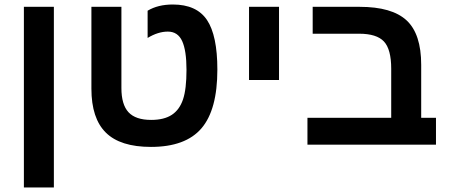

<svg xmlns="http://www.w3.org/2000/svg" viewBox="-20 -636 1972 844"><path d="M85 -606H216.8V188H85Z M643.6 9.8Q508.8 9.8 445.3 -53Q381.8 -115.7 381.8 -246.1V-606H513.7V-249Q513.7 -176.3 544.9 -142.6Q576.2 -108.9 644.5 -108.9Q701.2 -108.9 735.1 -131.1Q769 -153.3 784.4 -198.7Q799.8 -244.1 799.8 -329.1Q799.8 -413.6 780.8 -455.3Q761.7 -497.1 717.8 -497.1Q674.8 -497.1 628.9 -469.2V-588.9Q674.3 -616.2 739.7 -616.2Q844.2 -616.2 889.9 -548.1Q935.5 -480 935.5 -330.1Q935.5 -153.3 865.5 -71.8Q795.4 9.8 643.6 9.8Z M1074.7 -606H1206.5V-284.2H1074.7Z M1354.5 -487.8V-606H1560.5Q1703.1 -606 1767.3 -546.4Q1831.5 -486.8 1831.5 -351.1V-118.2H1896.5V0H1331.5V-118.2H1699.7V-334Q1699.7 -419.4 1667.7 -453.6Q1635.7 -487.8 1558.6 -487.8Z"/></svg>

Font: Liberation Sans
Style: Bold
Weight: 700
Designer: Steve Matteson
Foundry: Ascender Corporation
Version: Version 2.1.5